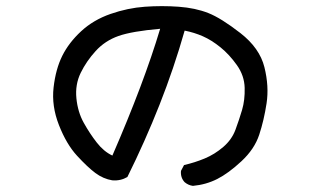

<svg xmlns="http://www.w3.org/2000/svg" viewBox="-20 -607 1040 627"><path d="M610 0Q595 -2 583 -12Q569 -27 571 -49L581 -68Q616 -76 648.5 -89.5Q681 -103 709 -127Q737 -151 749 -183.5Q761 -216 770.5 -248Q780 -280 779 -320Q778 -360 753.5 -394.5Q729 -429 700 -452.5Q671 -476 642.5 -488.5Q614 -501 583 -507Q548 -384 501 -265Q454 -146 396 -29Q374 -16 347 -18Q317 -23 291.5 -42Q266 -61 231.5 -98.5Q197 -136 172.5 -198.5Q148 -261 155 -321.5Q162 -382 183.5 -425Q205 -468 245 -505Q285 -542 341 -561.5Q397 -581 453 -585Q509 -589 563.5 -585Q618 -581 660 -564.5Q702 -548 765 -499Q828 -450 843.5 -387.5Q859 -325 850.5 -269.5Q842 -214 826.5 -167Q811 -120 768.5 -80.5Q726 -41 689.5 -22.5Q653 -4 610 0ZM503 -513Q411 -505 367 -489.5Q323 -474 292.5 -440.5Q262 -407 243.5 -369Q225 -331 229.5 -286Q234 -241 253.5 -206Q273 -171 296 -141.5Q319 -112 347 -99Q450 -336 503 -513Z"/></svg>

Font: Kosefont JP
Style: Regular
Weight: 400
Designer: Nozomi Seto 瀬戸のぞみ
Version: Version 3.00;June 19, 2020